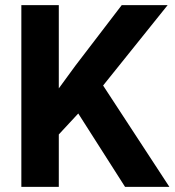

<svg xmlns="http://www.w3.org/2000/svg" viewBox="-20 -731 683 751"><path d="M469.2 0 286.1 -287.1 210 -205.1V0H63.5V-710.9H210V-385.3L274.9 -474.1L456.1 -710.9H635.7L383.3 -396.5L642.6 0Z"/></svg>

Font: Vazirmatn RD FD
Style: Bold
Weight: 700
Designer: Saber Rastikerdar
Foundry: Saber Rastikerdar
Version: Version 33.003